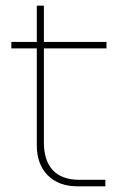

<svg xmlns="http://www.w3.org/2000/svg" viewBox="-20 -658 431 678"><path d="M255 0Q187 0 148.5 -39Q110 -78 110 -145V-638H135V-155Q135 -91 166.5 -57Q198 -23 262 -23H352V0ZM20 -487V-510H356V-487Z"/></svg>

Font: MuseoModerno SemiBold Thin
Style: Regular
Weight: 250
Version: Version 1.001